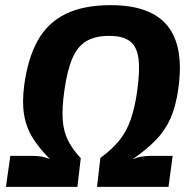

<svg xmlns="http://www.w3.org/2000/svg" viewBox="-20 -724 757 744"><path d="M409 -704Q564 -704 629 -624Q694 -544 671 -381Q662 -314 641.5 -267Q621 -220 585.5 -183Q550 -146 494 -107Q514 -115 531 -117.5Q548 -120 566 -120H649L633 0H356L369 -112Q414 -145 442 -179.5Q470 -214 486 -259.5Q502 -305 511 -367Q523 -450 516.5 -497.5Q510 -545 482.5 -565Q455 -585 403 -585Q349 -585 314.5 -564.5Q280 -544 260 -497Q240 -450 229 -370Q220 -306 223 -260.5Q226 -215 243.5 -180Q261 -145 293 -111L280 0H3L20 -120H102Q119 -120 135.5 -118Q152 -116 173 -108Q133 -148 107.5 -188.5Q82 -229 73.5 -278.5Q65 -328 74 -395Q88 -498 126 -566.5Q164 -635 233.5 -669.5Q303 -704 409 -704Z"/></svg>

Font: Exo 2
Style: Bold Italic
Weight: 700
Italic angle: -8°
Designer: Natanael Gama
Foundry: Natanael Gama
Version: Version 2.010